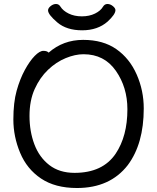

<svg xmlns="http://www.w3.org/2000/svg" viewBox="-20 -919 785 963"><path d="M559 -868Q559 -847 520 -811Q470 -767 392 -767Q314 -767 267.5 -806.5Q221 -846 221 -867Q221 -878 234 -888.5Q247 -899 261 -899Q275 -899 283 -886Q296 -865 324.5 -851Q353 -837 390.5 -837Q428 -837 456.5 -851Q485 -865 497 -886Q505 -899 519 -899Q533 -899 546 -888.5Q559 -878 559 -868ZM224 -655Q297 -719 397 -719Q497 -719 563.5 -672.5Q630 -626 665.5 -545.5Q701 -465 701 -375Q701 -198 621 -91Q532 24 366 24Q257 24 186 -23.5Q115 -71 81 -152.5Q47 -234 47 -319.5Q47 -405 63.5 -464Q80 -523 104.5 -568Q129 -613 154 -638.5Q179 -664 197.5 -664Q216 -664 224 -655ZM354 -52Q495 -52 560 -148Q619 -236 619 -371Q619 -481 561 -564Q503 -647 399 -647Q357 -647 309.5 -627.5Q262 -608 221 -569Q180 -530 154 -472.5Q128 -415 128 -337.5Q128 -260 152.5 -195Q177 -130 227.5 -91Q278 -52 354 -52Z"/></svg>

Font: LXGW WenKai Medium
Style: Regular
Weight: 500
Designer: LXGW / Fontworks Inc.
Foundry: LXGW / Fontworks Inc.
Version: Version 1.501; October 10, 2024